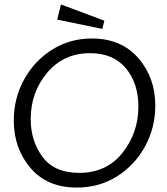

<svg xmlns="http://www.w3.org/2000/svg" viewBox="-20 -833 750 863"><path d="M440 -703 237 -745 254 -813 449 -740ZM393 -660Q525 -660 601.5 -572Q678 -484 678 -359Q678 -259 632 -175Q586 -91 506.5 -40.5Q427 10 325 10Q192 10 117 -78Q42 -166 42 -291Q42 -392 88.5 -476Q135 -560 214.5 -610Q294 -660 393 -660ZM336 -56Q459 -56 530.5 -146Q602 -236 602 -354Q602 -459 545.5 -526.5Q489 -594 385 -594Q266 -594 192 -506Q118 -418 118 -297Q118 -200 171 -128Q224 -56 336 -56Z"/></svg>

Font: Zilla Slab Regular
Style: Italic
Weight: 400
Italic angle: -6°
Designer: Typotheque.com
Foundry: Typotheque type foundry
Version: Version 1.1; 2017; ttfautohint (v1.6)